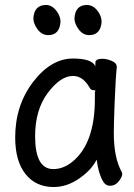

<svg xmlns="http://www.w3.org/2000/svg" viewBox="-20 -727 540 771"><path d="M195 24Q124 24 82.5 -28Q41 -80 41 -175Q41 -304 113 -398Q185 -492 273 -492Q349 -492 363 -461V-475Q363 -491 391 -491Q408 -491 428.5 -482.5Q449 -474 449 -458Q444 -411 440 -306Q437 -225 437 -193Q437 -93 469 -36L471 -29Q471 -17 457 1Q443 19 422 19Q402 19 390.5 -4.5Q379 -28 373 -57L368 -86Q348 -45 298.5 -10.5Q249 24 195 24ZM194 -48Q234 -48 270 -77Q361 -150 361 -330V-358Q363 -360 363 -362Q363 -365 354.5 -365Q346 -365 341 -373Q314 -422 273 -422Q223 -422 172 -354Q121 -286 121 -180Q121 -48 194 -48ZM174 -586Q148 -586 131 -609Q114 -632 114 -653Q117 -707 165 -707Q188 -707 205.5 -685Q223 -663 223 -639Q219 -586 174 -586ZM338 -586Q313 -586 296 -609Q279 -632 279 -653Q282 -707 329 -707Q353 -707 370.5 -685Q388 -663 388 -639Q384 -586 338 -586Z"/></svg>

Font: LXGW WenKai Mono Medium
Style: Regular
Weight: 500
Monospace: yes
Designer: LXGW / Fontworks Inc.
Foundry: LXGW / Fontworks Inc.
Version: Version 1.520; June 14, 2025